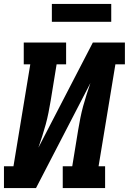

<svg xmlns="http://www.w3.org/2000/svg" viewBox="-21 -950 651 970"><path d="M-1 0V-110H47L132 -625H99V-735H313V-625H265L235 -441Q230 -411 224 -381Q218 -351 210 -321.5Q202 -292 192.5 -262.5Q183 -233 173 -204L448 -735H610V-625H562L477 -110H510V0H296V-110H344L374 -294Q379 -324 385 -354Q391 -384 399 -413.5Q407 -443 416.5 -472.5Q426 -502 436 -531L161 0ZM541 -840H241V-930H541Z"/></svg>

Font: Iosevka Etoile XBdObl
Style: Regular
Weight: 800
Italic angle: -9°
Designer: Belleve Invis
Foundry: Belleve Invis
Version: Version 15.5.2; ttfautohint (v1.8.4)